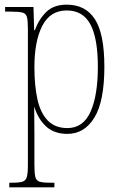

<svg xmlns="http://www.w3.org/2000/svg" viewBox="-20 -566 522 826"><path d="M20 240V220H33Q63 220 77 215.5Q91 211 95.5 195Q100 179 100 143V-441Q100 -476 96 -492Q92 -508 76.5 -512Q61 -516 26 -516H2V-536H124L127 -436H130Q147 -483 179 -514.5Q211 -546 267 -546Q348 -546 388.5 -483Q429 -420 429 -279Q429 -130 386 -60Q343 10 270 10Q214 10 179.5 -21Q145 -52 128 -105H127Q127 -88 127.5 -58Q128 -28 128 14V143Q128 179 132 195Q136 211 150 215.5Q164 220 194 220H214V240ZM270 -15Q338 -15 369.5 -85.5Q401 -156 401 -278Q401 -401 369 -461Q337 -521 267 -521Q196 -521 162 -455Q128 -389 128 -277Q128 -198 141 -139Q154 -80 185.5 -47.5Q217 -15 270 -15Z"/></svg>

Font: Noto Serif Condensed Thin
Style: Regular
Weight: 100
Width: 3
Designer: Monotype Design Team
Foundry: Monotype Imaging Inc.
Version: Version 2.013; ttfautohint (v1.8.4.7-5d5b)